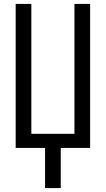

<svg xmlns="http://www.w3.org/2000/svg" viewBox="-20 -755 540 980"><path d="M210 205V0H60V-735H140V-72H360V-735H440V0H290V205Z"/></svg>

Font: Iosevka SS01
Style: Regular
Weight: 400
Monospace: yes
Designer: Belleve Invis
Foundry: Belleve Invis
Version: 2.3.3; ttfautohint (v1.8.3)